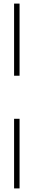

<svg xmlns="http://www.w3.org/2000/svg" viewBox="-20 -930 188 1070"><path d="M58.5 -910H89V-508H58.5ZM58.5 -268H89V120H58.5Z"/></svg>

Font: Big Shoulders Display ExtraLight
Style: Regular
Weight: 250
Designer: Patric King
Foundry: XO Type Co
Version: Version 2.002